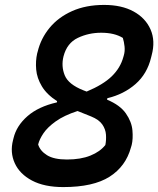

<svg xmlns="http://www.w3.org/2000/svg" viewBox="-20 -740 643 780"><path d="M403 -720Q474 -720 522.5 -693.5Q571 -667 591.5 -620.5Q612 -574 596 -515L594 -507Q578 -440 530.5 -398.5Q483 -357 416 -341L415 -335Q468 -313 491.5 -279Q515 -245 518 -210.5Q521 -176 515 -151L512 -141Q491 -64 425 -22Q359 20 237 20Q160 20 110 -6.5Q60 -33 40 -77Q20 -121 33 -171L35 -179Q47 -229 91.5 -268Q136 -307 211 -324L212 -329Q170 -356 150 -389.5Q130 -423 127 -457.5Q124 -492 131 -523L133 -530Q146 -584 181.5 -627Q217 -670 273 -695Q329 -720 403 -720ZM319 -373 332 -368Q399 -396 434 -430Q469 -464 481 -508L483 -515Q488 -532 486 -551Q484 -570 479 -586Q445 -607 391 -607Q340 -607 296 -586Q252 -565 238 -511Q228 -471 243 -434Q258 -397 319 -373ZM135 -153Q143 -127 171 -109.5Q199 -92 252 -92Q308 -92 347.5 -108Q387 -124 408 -151Q412 -171 410.5 -193Q409 -215 395.5 -234.5Q382 -254 350 -267L295 -289Q240 -271 206.5 -247Q173 -223 156.5 -198.5Q140 -174 135 -153Z"/></svg>

Font: Recursive Mn Csl St SmB
Style: Italic
Weight: 600
Italic angle: -15°
Monospace: yes
Version: Version 1.079;hotconv 1.0.112;makeotfexe 2.5.65598; ttfautoh